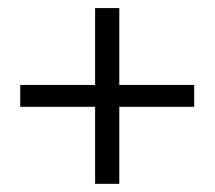

<svg xmlns="http://www.w3.org/2000/svg" viewBox="-20 -547 533 477"><path d="M216.3 -90.3V-281.7H30.3V-335.9H216.3V-526.9H276.4V-335.9H462.4V-281.7H276.4V-90.3Z"/></svg>

Font: Elstob
Style: Bold
Weight: 700
Designer: Peter S. Baker
Version: Version 1.015